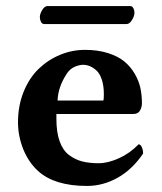

<svg xmlns="http://www.w3.org/2000/svg" viewBox="-20 -610 540 640"><path d="M401.9 -529.8C408.4 -529.8 414.4 -534.3 419.9 -543.2C425.5 -552.2 428.2 -560.4 428.2 -567.9C428.2 -572.8 427 -577.6 424.6 -582.5C422.1 -587.4 418.6 -589.8 414.1 -589.8H138.2C132 -589.8 126.2 -585.4 120.8 -576.7C115.5 -567.9 112.8 -560.1 112.8 -553.2C112.8 -547.7 114 -542.4 116.5 -537.4C118.9 -532.3 122.7 -529.8 127.9 -529.8ZM171.9 -274.9C172.9 -305.2 183.3 -335.3 203.1 -365.2C210.3 -375.7 219 -383.1 229.2 -387.5C239.5 -391.8 248.7 -394 256.8 -394C264.3 -394 271.7 -392.6 279.1 -389.6C286.4 -386.7 293.8 -381.9 301.3 -375.2C308.8 -368.6 314.8 -358.4 319.3 -344.7C323.9 -331.1 326.2 -314.8 326.2 -295.9C326.2 -283.2 325.5 -276.2 324.2 -274.9ZM441.9 -128.9C422.4 -108.7 400.4 -93.2 376 -82.3C351.6 -71.4 329.3 -65.9 309.1 -65.9C287.9 -65.9 269.4 -68 253.7 -72C237.9 -76.1 223.2 -83.3 209.7 -93.5C196.2 -103.8 185.9 -119 178.7 -139.2C171.5 -159.3 168 -184.2 168 -213.9V-230H423.8C434.6 -230 442.1 -233.7 446.5 -241.2C450.9 -248.7 453.1 -257 453.1 -266.1C453.1 -284 451.3 -301.1 447.8 -317.4C444.2 -333.7 437.7 -349.6 428.5 -365.2C419.2 -380.9 407.6 -394.4 393.6 -405.8C379.6 -417.2 361.4 -426.4 339.1 -433.3C316.8 -440.3 291.5 -443.8 263.2 -443.8C234.5 -443.8 206.9 -438.3 180.2 -427.2C153.5 -416.2 129.7 -400.6 108.9 -380.6C88.1 -360.6 71.4 -335.1 58.8 -304.2C46.3 -273.3 40 -239.3 40 -202.1C40 -171.9 45.9 -141.9 57.6 -112.3C69.7 -83 86.1 -58.9 106.9 -40C143.4 -6.8 197.8 9.8 270 9.8C305.5 9.8 339.4 0.7 371.8 -17.3C404.2 -35.4 432.6 -62.3 457 -98.1C457 -105.6 455.6 -112.6 452.9 -119.1C450.1 -125.7 446.5 -128.9 441.9 -128.9Z"/></svg>

Font: Linux Biolinum G
Style: Bold
Weight: 700
Designer: Philipp H. Poll
Foundry: Philipp H. Poll
Version: Version 1.1.0